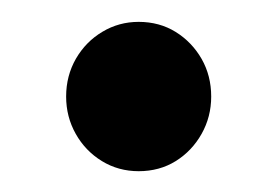

<svg xmlns="http://www.w3.org/2000/svg" viewBox="-20 -152 260 180"><path d="M110 8.5Q91 8.5 75.5 -1Q60 -10.5 51 -26.5Q42 -42.5 42 -61.5Q42 -81 51.2 -97Q60.5 -113 76 -122.2Q91.5 -131.5 110 -131.5Q129.5 -131.5 144.8 -122Q160 -112.5 169 -96.8Q178 -81 178 -61.5Q178 -42.5 169 -26.5Q160 -10.5 144.8 -1Q129.5 8.5 110 8.5Z"/></svg>

Font: Fraunces 60pt
Style: Regular
Weight: 400
Version: Version 1.000;[b76b70a41]